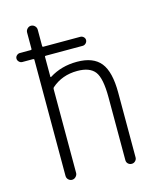

<svg xmlns="http://www.w3.org/2000/svg" viewBox="-113 -826 726 903"><g transform="rotate(-15 250.0 -375.0)"><path d="M42 -595.7Q33.2 -595.7 26.4 -602.5Q19.5 -609.4 19.5 -618.2Q19.5 -627 26.4 -633.3Q33.2 -639.6 42 -639.6H94.7Q99.6 -639.6 99.6 -644.5V-723.6Q99.6 -734.4 107.4 -742.2Q115.2 -750 125 -750Q135.7 -750 143.6 -742.2Q151.4 -734.4 151.4 -723.6V-644.5Q151.4 -639.6 156.2 -639.6H335.9Q344.7 -639.6 351.6 -633.3Q358.4 -627 358.4 -618.2Q358.4 -609.4 351.6 -602.5Q344.7 -595.7 335.9 -595.7H156.2Q151.4 -595.7 151.4 -591.8V-495.1Q151.4 -491.2 155.3 -493.2Q213.9 -530.3 290 -530.3Q369.1 -530.3 404.8 -485.8Q440.4 -441.4 440.4 -339.8V-24.4Q440.4 -14.6 433.1 -7.3Q425.8 0 416 0Q405.3 0 397.9 -6.8Q390.6 -13.7 390.6 -24.4V-330.1Q390.6 -423.8 365.7 -456.1Q340.8 -488.3 280.3 -488.3Q206.1 -488.3 154.3 -442.4Q151.4 -439.5 151.4 -433.6V-26.4Q151.4 -16.6 143.6 -8.3Q135.7 0 125 0Q115.2 0 107.4 -7.3Q99.6 -14.6 99.6 -26.4V-591.8Q99.6 -595.7 94.7 -595.7Z"/></g></svg>

Font: Rounded-L Mgen+ 1mn light
Style: Regular
Weight: 200
Designer: [Source Han Sans]
Ryoko NISHIZUKA  (kana & ideographs); Paul D. Hunt (Latin, Greek & Cyrillic); Wenlong ZHANG  (bopomofo
Version: Version 1.059.20150602